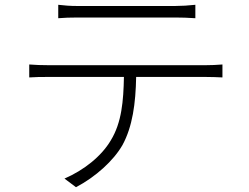

<svg xmlns="http://www.w3.org/2000/svg" viewBox="-20 -744 1040 801"><path d="M710 -671C735 -671 768 -670 795 -668V-724C769 -721 735 -719 710 -719H303C272 -719 249 -721 223 -724V-668C246 -670 273 -671 305 -671ZM183 -472C152 -472 128 -473 102 -475V-421C129 -423 153 -423 183 -423H497C495 -323 488 -233 442 -158C403 -92 330 -34 249 1L297 37C379 -6 454 -74 491 -139C533 -216 546 -313 548 -423H837C860 -423 888 -422 908 -421V-475C885 -473 858 -472 837 -472Z"/></svg>

Font: Noto Sans JP Light
Style: Regular
Weight: 300
Designer: Ryoko NISHIZUKA (kana & ideographs); Paul D. Hunt (Latin, Greek & Cyrillic); Wenlong ZHANG (bopomofo); Sandoll Communica
Foundry: Adobe Systems Incorporated
Version: Version 1.004;PS 1.004;hotconv 1.0.82;makeotf.lib2.5.63406